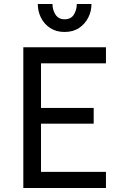

<svg xmlns="http://www.w3.org/2000/svg" viewBox="-20 -935 604 955"><path d="M96 0V-700H507V-620H184V-398H446V-320H184V-80H507V0ZM301 -776Q259 -776 229 -796Q199 -816 183.5 -847.5Q168 -879 168 -915H241Q241 -886 256 -862.5Q271 -839 301 -839Q333 -839 347.5 -862.5Q362 -886 362 -915H435Q435 -879 419 -847.5Q403 -816 373.5 -796Q344 -776 301 -776Z"/></svg>

Font: Inclusive Sans
Style: Regular
Weight: 400
Designer: Olivia King
Foundry: Olivia King
Version: Version 2.004